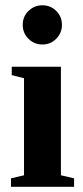

<svg xmlns="http://www.w3.org/2000/svg" viewBox="-20 -714 318 734"><path d="M212.9 -43.9 263.2 -32.2V0H22V-32.2L71.8 -43.9V-415L24.9 -426.8V-459H212.9ZM66.9 -619.1Q66.9 -650.9 89.1 -672.4Q111.3 -693.8 142.1 -693.8Q173.3 -693.8 195.1 -672.1Q216.8 -650.4 216.8 -619.1Q216.8 -588.4 195.3 -566.2Q173.8 -543.9 142.1 -543.9Q110.8 -543.9 88.9 -565.7Q66.9 -587.4 66.9 -619.1Z"/></svg>

Font: Tinos
Style: Bold
Weight: 700
Designer: Steve Matteson
Foundry: Monotype Imaging Inc.
Version: Version 1.23